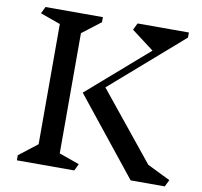

<svg xmlns="http://www.w3.org/2000/svg" viewBox="-85 -877 1021 969"><g transform="rotate(10 425.5 -392.5)"><path d="M374 -34 357 1H63V-25L157 -98V-714L54 -751L71 -786H365V-760L270 -687V-71ZM821 1H646L331 -393L641 -663L526 -750L543 -785H806V-759L439 -439L720 -92L838 -34Z"/></g></svg>

Font: Inknut Antiqua Light
Style: Regular
Weight: 300
Designer: Claus Eggers Sørensen
Foundry: Claus Eggers Sørensen
Version: Version 1.003; ttfautohint (v1.8.2) -l 8 -r 50 -G 200 -x 14 